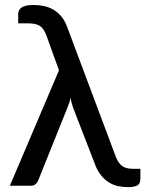

<svg xmlns="http://www.w3.org/2000/svg" viewBox="-20 -745 583 770"><path d="M543 -68V-28.5Q543 -8 530.5 -1.2Q518 5.5 494.5 5.5Q474 5.5 454.2 1.5Q434.5 -2.5 416.8 -13.5Q399 -24.5 384 -43.5Q369 -62.5 358.5 -92.5L273.5 -312Q269.5 -323.5 267 -333.2Q264.5 -343 263.5 -352.5Q261 -343 257.8 -333.2Q254.5 -323.5 250.5 -313.5L132.5 -19.5Q129 -12 122 -6Q115 0 102.5 0H19.5L216.5 -463L167.5 -599Q162 -614 155.8 -624.2Q149.5 -634.5 140.5 -640.5Q131.5 -646.5 119.2 -649Q107 -651.5 89.5 -651.5H53V-688Q53 -695.5 55.8 -702.2Q58.5 -709 65.2 -714Q72 -719 83.5 -722Q95 -725 113 -725Q134.5 -725 155 -721Q175.5 -717 193.2 -706.8Q211 -696.5 225.5 -679.5Q240 -662.5 249.5 -636.5L442.5 -121.5Q452.5 -93 468.2 -80.5Q484 -68 512.5 -68Z"/></svg>

Font: Lato 2
Style: Regular
Weight: 500
Designer: Lukasz Dziedzic with Adam Twardoch and Botio Nikoltchev
Foundry: tyPoland Lukasz Dziedzic
Version: Version 2.015; 2015-08-06; http://www.latofonts.com/